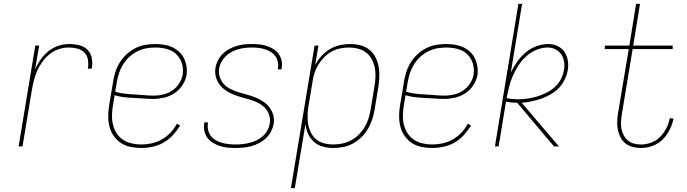

<svg xmlns="http://www.w3.org/2000/svg" viewBox="-20 -755 3540 990"><path d="M76 0 162 -520H182L161 -397Q173 -424 190 -448.5Q207 -473 230.5 -491.5Q254 -510 281.5 -519Q309 -528 337 -528Q364 -528 389.5 -521.5Q415 -515 432 -497.5Q449 -480 453.5 -454Q458 -428 453 -401H433Q437 -424 433.5 -446.5Q430 -469 415 -484Q400 -499 378.5 -504.5Q357 -510 334 -510Q309 -510 283 -501.5Q257 -493 236 -476Q215 -459 198.5 -436.5Q182 -414 171.5 -389.5Q161 -365 154.5 -339.5Q148 -314 144 -289L96 0Z M709 8Q681 8 653.5 2.5Q626 -3 604 -17.5Q582 -32 566.5 -54Q551 -76 544.5 -102Q538 -128 538 -156.5Q538 -185 543 -213L563 -333Q567 -359 575 -384Q583 -409 597.5 -432.5Q612 -456 632.5 -475Q653 -494 677.5 -506.5Q702 -519 728 -523.5Q754 -528 780 -528Q803 -528 825.5 -524.5Q848 -521 867.5 -512Q887 -503 903 -488.5Q919 -474 928.5 -454.5Q938 -435 941.5 -413Q945 -391 942 -368Q937 -341 920.5 -315.5Q904 -290 879 -274Q854 -258 826 -251.5Q798 -245 771 -245Q746 -245 720.5 -247Q695 -249 669.5 -250Q644 -251 619 -254Q594 -257 571 -264L562 -210Q558 -185 557.5 -159.5Q557 -134 563 -110.5Q569 -87 582 -67Q595 -47 615 -34Q635 -21 659.5 -15.5Q684 -10 709 -10Q736 -10 763 -16Q790 -22 814.5 -36Q839 -50 859 -71Q879 -92 892 -117L909 -108Q893 -82 872 -59Q851 -36 824.5 -20.5Q798 -5 768 1.5Q738 8 709 8ZM774 -262Q798 -262 822.5 -268Q847 -274 868 -288Q889 -302 903.5 -324.5Q918 -347 922 -370Q925 -391 922 -410.5Q919 -430 910.5 -446.5Q902 -463 888.5 -476Q875 -489 857 -496.5Q839 -504 819.5 -507Q800 -510 780 -510Q756 -510 732.5 -505.5Q709 -501 686.5 -489.5Q664 -478 645.5 -460.5Q627 -443 614 -421.5Q601 -400 593.5 -377Q586 -354 582 -330L574 -282Q597 -275 622 -272Q647 -269 672.5 -268Q698 -267 723 -264.5Q748 -262 774 -262Z M1194 8Q1174 8 1153.5 6Q1133 4 1114.5 -2Q1096 -8 1079 -18Q1062 -28 1050.5 -43Q1039 -58 1034.5 -77.5Q1030 -97 1033 -118L1034 -124H1053L1052 -119Q1049 -101 1053.5 -83.5Q1058 -66 1068 -53Q1078 -40 1093.5 -31.5Q1109 -23 1125 -18.5Q1141 -14 1158.5 -12Q1176 -10 1195 -10Q1212 -10 1230.5 -12Q1249 -14 1267.5 -18.5Q1286 -23 1303 -31.5Q1320 -40 1335 -53Q1350 -66 1359 -83Q1368 -100 1371 -118Q1375 -142 1367.5 -163.5Q1360 -185 1344.5 -200.5Q1329 -216 1309.5 -225.5Q1290 -235 1268 -241.5Q1246 -248 1224 -254Q1202 -260 1181.5 -268.5Q1161 -277 1143 -289.5Q1125 -302 1112 -319.5Q1099 -337 1093 -359Q1087 -381 1091 -405Q1094 -424 1103.5 -443Q1113 -462 1128 -477Q1143 -492 1161.5 -502Q1180 -512 1199.5 -518Q1219 -524 1239 -526Q1259 -528 1279 -528Q1299 -528 1318.5 -526Q1338 -524 1356 -518Q1374 -512 1390 -502Q1406 -492 1417 -476.5Q1428 -461 1432 -442Q1436 -423 1432 -403L1431 -397H1412L1413 -402Q1416 -419 1412.5 -436Q1409 -453 1399.5 -466Q1390 -479 1376 -487.5Q1362 -496 1346 -501Q1330 -506 1313 -508Q1296 -510 1278 -510Q1261 -510 1243.5 -508Q1226 -506 1208.5 -501Q1191 -496 1174.5 -487.5Q1158 -479 1144.5 -466Q1131 -453 1122 -436.5Q1113 -420 1110 -402Q1106 -379 1113.5 -357Q1121 -335 1136 -319.5Q1151 -304 1171.5 -294.5Q1192 -285 1213.5 -278.5Q1235 -272 1257 -266Q1279 -260 1299.5 -251.5Q1320 -243 1338.5 -230.5Q1357 -218 1370 -200.5Q1383 -183 1389 -161Q1395 -139 1391 -115Q1387 -95 1377 -76Q1367 -57 1351 -42Q1335 -27 1315.5 -17Q1296 -7 1276 -1.5Q1256 4 1235.5 6Q1215 8 1194 8Z M1480 215 1602 -520H1622L1605 -420Q1618 -444 1637 -465.5Q1656 -487 1680.5 -501.5Q1705 -516 1732 -522Q1759 -528 1785 -528Q1812 -528 1838 -521.5Q1864 -515 1883.5 -499.5Q1903 -484 1915 -461.5Q1927 -439 1932 -413.5Q1937 -388 1936 -361Q1935 -334 1931 -307L1911 -187Q1907 -162 1898.5 -137Q1890 -112 1876.5 -89Q1863 -66 1843 -47Q1823 -28 1799.5 -15Q1776 -2 1750 3Q1724 8 1699 8Q1671 8 1645 1Q1619 -6 1599.5 -23Q1580 -40 1569 -64Q1558 -88 1555 -115L1500 215ZM1698 -10Q1721 -10 1745 -15Q1769 -20 1790.5 -31.5Q1812 -43 1830 -61Q1848 -79 1860.5 -100Q1873 -121 1880 -144Q1887 -167 1891 -190L1911 -310Q1915 -334 1916 -358.5Q1917 -383 1912.5 -406Q1908 -429 1897 -449.5Q1886 -470 1868 -484Q1850 -498 1826.5 -504Q1803 -510 1779 -510Q1756 -510 1732.5 -505Q1709 -500 1688.5 -488.5Q1668 -477 1650.5 -459Q1633 -441 1620.5 -420Q1608 -399 1601 -376.5Q1594 -354 1591 -331L1571 -211Q1567 -187 1566 -162.5Q1565 -138 1569 -115Q1573 -92 1583 -71.5Q1593 -51 1610.5 -36.5Q1628 -22 1651 -16Q1674 -10 1698 -10Z M2209 8Q2181 8 2153.5 2.5Q2126 -3 2104 -17.5Q2082 -32 2066.5 -54Q2051 -76 2044.5 -102Q2038 -128 2038 -156.5Q2038 -185 2043 -213L2063 -333Q2067 -359 2075 -384Q2083 -409 2097.5 -432.5Q2112 -456 2132.5 -475Q2153 -494 2177.5 -506.5Q2202 -519 2228 -523.5Q2254 -528 2280 -528Q2303 -528 2325.5 -524.5Q2348 -521 2367.5 -512Q2387 -503 2403 -488.5Q2419 -474 2428.5 -454.5Q2438 -435 2441.5 -413Q2445 -391 2442 -368Q2437 -341 2420.5 -315.5Q2404 -290 2379 -274Q2354 -258 2326 -251.5Q2298 -245 2271 -245Q2246 -245 2220.5 -247Q2195 -249 2169.5 -250Q2144 -251 2119 -254Q2094 -257 2071 -264L2062 -210Q2058 -185 2057.5 -159.5Q2057 -134 2063 -110.5Q2069 -87 2082 -67Q2095 -47 2115 -34Q2135 -21 2159.5 -15.5Q2184 -10 2209 -10Q2236 -10 2263 -16Q2290 -22 2314.5 -36Q2339 -50 2359 -71Q2379 -92 2392 -117L2409 -108Q2393 -82 2372 -59Q2351 -36 2324.5 -20.5Q2298 -5 2268 1.5Q2238 8 2209 8ZM2274 -262Q2298 -262 2322.5 -268Q2347 -274 2368 -288Q2389 -302 2403.5 -324.5Q2418 -347 2422 -370Q2425 -391 2422 -410.5Q2419 -430 2410.5 -446.5Q2402 -463 2388.5 -476Q2375 -489 2357 -496.5Q2339 -504 2319.5 -507Q2300 -510 2280 -510Q2256 -510 2232.5 -505.5Q2209 -501 2186.5 -489.5Q2164 -478 2145.5 -460.5Q2127 -443 2114 -421.5Q2101 -400 2093.5 -377Q2086 -354 2082 -330L2074 -282Q2097 -275 2122 -272Q2147 -269 2172.5 -268Q2198 -267 2223 -264.5Q2248 -262 2274 -262Z M2532 0 2653 -735H2672L2614 -382Q2628 -410 2647 -437Q2666 -464 2691 -485Q2716 -506 2747 -517Q2778 -528 2808 -528Q2833 -528 2855 -517.5Q2877 -507 2890 -488Q2903 -469 2907.5 -445Q2912 -421 2908 -396Q2904 -371 2892.5 -346.5Q2881 -322 2862.5 -302.5Q2844 -283 2820 -269Q2796 -255 2771.5 -246.5Q2747 -238 2721 -232.5Q2695 -227 2670 -225L2862 0H2837L2806 -36L2647 -225Q2632 -225 2617.5 -226.5Q2603 -228 2589 -231L2551 0ZM2650 -243Q2675 -243 2699.5 -246.5Q2724 -250 2749 -257.5Q2774 -265 2797 -276.5Q2820 -288 2840 -305.5Q2860 -323 2872 -346.5Q2884 -370 2888 -395Q2892 -416 2888.5 -437Q2885 -458 2874 -474.5Q2863 -491 2844.5 -500.5Q2826 -510 2804 -510Q2775 -510 2746 -498Q2717 -486 2693.5 -465Q2670 -444 2653.5 -418Q2637 -392 2624.5 -364Q2612 -336 2605 -307Q2598 -278 2592 -249Q2606 -246 2621 -244.5Q2636 -243 2650 -243Z M3286 8Q3264 8 3243.5 3Q3223 -2 3207 -14Q3191 -26 3181 -44Q3171 -62 3166.5 -82Q3162 -102 3162.5 -124Q3163 -146 3166 -167L3222 -502H3098L3099 -520H3225L3260 -735H3280L3245 -520H3449L3448 -502H3242L3186 -164Q3183 -146 3182 -127Q3181 -108 3184.5 -90Q3188 -72 3196.5 -56.5Q3205 -41 3218.5 -30Q3232 -19 3249.5 -14.5Q3267 -10 3286 -10Q3312 -10 3338.5 -20Q3365 -30 3384.5 -50Q3404 -70 3416.5 -95Q3429 -120 3434 -146L3453 -143Q3447 -114 3433 -86Q3419 -58 3397 -36Q3375 -14 3345 -3Q3315 8 3286 8Z"/></svg>

Font: Iosevka Curly Thin
Style: Italic
Weight: 100
Italic angle: -9°
Monospace: yes
Designer: Belleve Invis
Foundry: Belleve Invis
Version: Version 22.1.2; ttfautohint (v1.8.4)